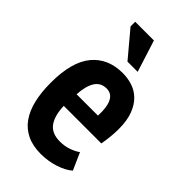

<svg xmlns="http://www.w3.org/2000/svg" viewBox="-225 -792 878 878"><g transform="rotate(45 214.0 -353.5)"><path d="M381 -37Q356 -15 313 -1Q270 13 223 13Q171 13 133.5 -5Q96 -23 72 -57Q48 -91 36.5 -139.5Q25 -188 25 -250Q25 -385 78.5 -449.5Q132 -514 227 -514Q259 -514 289 -504.5Q319 -495 342.5 -472.5Q366 -450 380.5 -412.5Q395 -375 395 -318Q395 -296 392.5 -271Q390 -246 385 -217H142Q144 -155 168 -122Q192 -89 245 -89Q277 -89 303.5 -99Q330 -109 344 -120ZM225 -412Q187 -412 168 -381.5Q149 -351 146 -296H284Q287 -353 272 -382.5Q257 -412 225 -412ZM271 -566H205L101 -690V-720H222Z"/></g></svg>

Font: PT Sans Narrow
Style: Bold
Weight: 700
Width: 3
Designer: A.Korolkova, O.Umpeleva, V.Yefimov
Foundry: ParaType Ltd
Version: Version 2.003W OFL